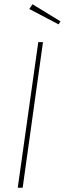

<svg xmlns="http://www.w3.org/2000/svg" viewBox="-20 -878 303 898"><path d="M181 -681 86 0H63L159 -681ZM132 -858 263 -778 254 -764 117 -836Z"/></svg>

Font: Fira Sans Extra Condensed Thin
Style: Italic
Weight: 250
Width: 3
Italic angle: -8°
Designer: Carrois Corporate & Edenspiekermann AG
Foundry: Carrois Corporate GbR & Edenspiekermann AG
Version: Version 4.203